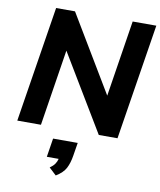

<svg xmlns="http://www.w3.org/2000/svg" viewBox="-103 -786 961 1151"><g transform="rotate(10 377.0 -210.5)"><path d="M32 0 144 -705H259L537 -241L610 -705H754L642 0H528L249 -464L176 0ZM316 284 272 243Q292 229 302 214.5Q312 200 316 183H244L262 69H412L399 149Q392 194 375.5 226Q359 258 316 284Z"/></g></svg>

Font: Nunito Sans ExtraBold
Style: Italic
Weight: 800
Italic angle: -9°
Designer: Vernon Adams
Foundry: Vernon Adams
Version: Version 3.006; ttfautohint (v1.8.3)